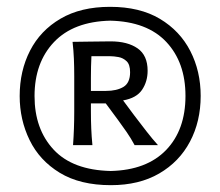

<svg xmlns="http://www.w3.org/2000/svg" viewBox="-20 -811 644 562"><path d="M302.2 -791Q389.2 -791 448 -755.9Q506.8 -720.7 537.1 -661.6Q567.4 -602.5 567.4 -530.3Q567.4 -455.6 536.1 -396.5Q504.9 -337.4 446 -303.2Q387.2 -269 304.7 -269Q214.4 -269 155 -305.2Q95.7 -341.3 66.7 -400.9Q37.6 -460.4 37.6 -529.8Q37.6 -603.5 67.9 -662.6Q98.1 -721.7 157.2 -756.3Q216.3 -791 302.2 -791ZM302.7 -750.5Q195.3 -748 138.2 -688Q81.1 -627.9 81.1 -529.8Q81.1 -433.1 137 -373Q192.9 -313 304.2 -310.5Q409.2 -313 466.1 -371.8Q522.9 -430.7 522.9 -530.3Q522.9 -628.4 466.8 -688.2Q410.6 -748 302.7 -750.5ZM303.7 -689.9Q353.5 -689.9 382.8 -669.4Q412.1 -648.9 412.1 -604Q412.1 -572.3 395.8 -548.1Q379.4 -523.9 340.3 -517.1L373 -473.1Q390.1 -450.7 408.4 -427Q426.8 -403.3 442.4 -386.2H374Q363.3 -406.2 350.8 -424.3Q338.4 -442.4 325.7 -459.5L289.6 -508.3H246.1V-485.4Q246.1 -457.5 247.1 -434.8Q248 -412.1 250.5 -386.2H193.8Q197.3 -434.1 197.3 -485.4V-587.4Q197.3 -615.2 196.3 -638.9Q195.3 -662.6 192.4 -688.5Q213.9 -688.5 241.7 -689.2Q269.5 -689.9 303.7 -689.9ZM301.8 -646.5H247.6Q246.1 -616.7 246.1 -583.5V-544.9H290Q321.8 -544.9 341.3 -556.6Q360.8 -568.4 360.8 -599.6Q360.8 -622.1 350.6 -631.8Q340.3 -641.6 326.7 -644Q313 -646.5 301.8 -646.5Z"/></svg>

Font: Pinar-DS1-FD Medium
Style: Regular
Weight: 500
Designer: Amin Abedi
Version: Version 3.000